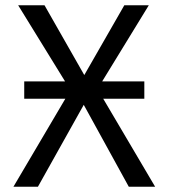

<svg xmlns="http://www.w3.org/2000/svg" viewBox="-20 -709 640 729"><path d="M372 -334H528V-400H368L545 -689H452L300 -424L149 -689H49L227 -400H72V-334H228L31 0H124L298 -311L469 0H569Z"/></svg>

Font: FiraMono Nerd Font
Style: Regular
Weight: 400
Designer: Carrois Corporate & Edenspiekermann AG
Foundry: Carrois Corporate GbR & Edenspiekermann AG
Version: Version 003.206;Nerd Fonts 3.3.0